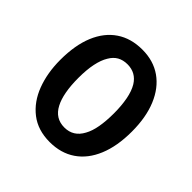

<svg xmlns="http://www.w3.org/2000/svg" viewBox="-150 -680 821 821"><g transform="rotate(45 260.5 -270.0)"><path d="M259.8 9.8Q188.5 9.8 140.1 -27.6Q91.8 -64.9 67.6 -128.7Q43.5 -192.4 43.5 -271Q43.5 -359.9 69.3 -422.1Q95.2 -484.4 143.8 -517.3Q192.4 -550.3 261.2 -550.3Q328.1 -550.3 376.5 -516.4Q424.8 -482.4 450.9 -419.7Q477.1 -356.9 477.1 -270.5Q477.1 -182.1 450.9 -119.4Q424.8 -56.6 376.2 -23.4Q327.6 9.8 259.8 9.8ZM260.3 -78.6Q314.5 -78.6 341.3 -128.9Q355 -153.3 361.3 -189Q367.7 -224.6 367.7 -272Q367.7 -317.4 360.6 -355Q353.5 -392.6 338.4 -417.5Q311.5 -460.9 260.3 -460.9Q234.4 -460.9 214.8 -450Q195.3 -439 182.1 -416Q168 -393.1 160.4 -356.9Q152.8 -320.8 152.8 -271.5Q152.8 -224.6 159.4 -189Q166 -153.3 178.7 -129.4Q205.1 -78.6 260.3 -78.6Z"/></g></svg>

Font: Open Sans
Style: Regular
Weight: 600
Width: 3
Foundry: Ascender Corporation
Version: Version 1.000